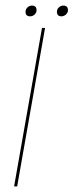

<svg xmlns="http://www.w3.org/2000/svg" viewBox="-20 -668 264 688"><path d="M30.5 0 130.5 -568H141.5L41.5 0ZM200.5 -609.5Q184 -609.5 184 -625.5Q184 -635 191 -641.5Q198 -648 207 -648Q223.5 -648 223.5 -631.5Q223.5 -622.5 216.2 -616Q209 -609.5 200.5 -609.5ZM88 -609.5Q71.5 -609.5 71.5 -625.5Q71.5 -635 78.5 -641.5Q85.5 -648 94.5 -648Q111 -648 111 -631.5Q111 -622.5 104 -616Q97 -609.5 88 -609.5Z"/></svg>

Font: Anybody ExtraExpanded Thin
Style: Italic
Weight: 100
Width: 8
Italic angle: -10°
Designer: Tyler Finck
Foundry: Etcetera Type Company
Version: Version 1.010; ttfautohint (v1.8.3) -l 8 -r 50 -G 200 -x 14 